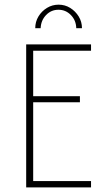

<svg xmlns="http://www.w3.org/2000/svg" viewBox="-20 -819 464 839"><path d="M94.4 0V-625H377.8V-597.2H125V-398.6H329.2V-372.2H125V-27.8H377.8V0ZM134 -695.8Q134 -723.6 147.9 -746.9Q161.8 -770.1 185.1 -784.4Q208.3 -798.6 236.1 -798.6Q263.9 -798.6 286.8 -784.4Q309.7 -770.1 324 -746.9Q338.2 -723.6 338.2 -695.8H313.2Q312.5 -729.9 289.9 -753.1Q267.4 -776.4 235.4 -776.4Q203.5 -776.4 181.2 -753.1Q159 -729.9 157.6 -695.8Z"/></svg>

Font: Afacad Flux Thin
Style: Regular
Weight: 250
Designer: Kristian Moeller
Foundry: Dicotype
Version: Version 1.100